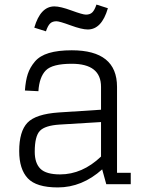

<svg xmlns="http://www.w3.org/2000/svg" viewBox="-20 -806 652 840"><path d="M445 0H552V-50H492V-426Q492 -586 294 -586Q234 -586 194 -574Q154 -562 132.5 -536.5Q111 -511 101.5 -482Q92 -453 89 -410L148 -407Q152 -469 180.5 -498Q209 -527 294 -527Q422 -527 422 -426V-326L237 -314Q136 -307 100 -269Q64 -231 64 -145Q64 -66 101.5 -26Q139 14 233 14Q339 14 427 -65ZM243 -43Q182 -43 157 -67.5Q132 -92 132 -142Q132 -210 154.5 -233.5Q177 -257 241 -261L422 -272V-121Q340 -43 243 -43ZM364 -677Q425 -677 452 -770L402 -786Q394 -762 384 -752Q374 -742 356 -742Q342 -742 293 -760Q244 -778 218 -778Q157 -778 130 -685L181 -669Q189 -693 199 -703Q209 -713 227 -713Q240 -713 289 -695Q338 -677 364 -677Z"/></svg>

Font: Glegoo
Style: Regular
Weight: 400
Version: Version 2.0.1; ttfautohint (v0.9) -r 48 -G 60